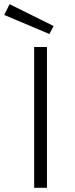

<svg xmlns="http://www.w3.org/2000/svg" viewBox="-50 -895 357 915"><path d="M112.8 0V-670.9H173.8V0ZM-4.4 -875 205.6 -771 185.5 -732.9 -29.8 -823.7Z"/></svg>

Font: Syncopate
Style: Regular
Weight: 300
Width: 7
Designer: Astigmatic (AOETI)
Foundry: Astigmatic (AOETI)
Version: Version 001.000